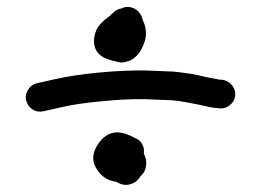

<svg xmlns="http://www.w3.org/2000/svg" viewBox="-20 -571 737 542"><path d="M391 -490C389.7 -498 387 -506 383 -514C382.3 -517.3 381.3 -520.7 380 -524L378 -528C376.7 -530 375.7 -531.7 375 -533C369 -541.7 361 -547.3 351 -550C341 -552.7 331.3 -551.7 322 -547C313.3 -545.7 306 -541.7 300 -535C296 -532.3 292.7 -529.3 290 -526C270.7 -512.7 258 -499.3 252 -486C246 -472 244 -458.3 246 -445C250 -422.3 266 -407.7 294 -401C294.7 -400.3 295.3 -400 296 -400C296.7 -400 299 -399.5 303 -398.5L311 -396.5C312.3 -396.2 314.8 -395.7 318.5 -395C322.2 -394.3 325.3 -394.3 328 -395C330.7 -395.7 333.8 -396.3 337.5 -397C341.2 -397.7 345 -399 349 -401C360.3 -407 369.7 -416 377 -428C382.3 -437.3 386.3 -446.7 389 -456C392.3 -466.7 393 -478 391 -490ZM54 -287C56.7 -276.3 62.7 -268 72 -262C81.3 -256 91.7 -254.3 103 -257L152 -268C182.7 -275.3 220.7 -281 266 -285C310.7 -289.7 351.7 -291.7 389 -291C427 -289.7 452 -288.7 464 -288C474.7 -287.3 487.3 -285.7 502 -283C517.3 -280.3 529.7 -278 539 -276C550.3 -273.3 561 -271 571 -269C581 -267 588.7 -266 594 -266L600 -265C611.3 -264.3 621.3 -267.7 630 -275C638.7 -282.3 643.3 -291.5 644 -302.5C644.7 -313.5 641.3 -323.2 634 -331.5C626.7 -339.8 617.7 -344.7 607 -346H601C597.7 -346.7 592.3 -347.7 585 -349C577 -350.3 568.3 -352 559 -354C547.7 -357.3 533.3 -360.3 516 -363C498 -365.7 482.3 -367.7 469 -369C456.3 -369.7 430.3 -370.7 391 -372C350.3 -372.7 306 -370.7 258 -366C209.3 -361.3 167.7 -355 133 -347L84 -336C73.3 -333.3 65 -327.2 59 -317.5C53 -307.8 51.3 -297.7 54 -287ZM308 -58C322.7 -48.7 337 -46.7 351 -52C361.7 -55.3 370.3 -62.7 377 -74C383 -79.3 387.3 -85.7 390 -93C394.7 -107 393.7 -121 387 -135C387 -136.3 386.7 -137.7 386 -139C387.3 -147 386 -155 382 -163C378 -171 372 -176.7 364 -180L350 -187C333.3 -195 318.3 -198.3 305 -197C285.7 -195 269.3 -183.7 256 -163C240.7 -139.7 239 -117.7 251 -97C258.3 -84.3 267.3 -74.7 278 -68C286.7 -62.7 296.7 -59.3 308 -58Z"/></svg>

Font: Ruji's Handwriting Font v.2.0
Style: Medium
Weight: 500
Version: Version 2.0